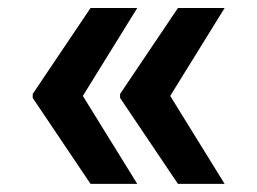

<svg xmlns="http://www.w3.org/2000/svg" viewBox="-20 -534 637 476"><path d="M536.9 -78.1H421.2L277.7 -291.2V-301.1L421.2 -514.2H536.9L402 -296.2ZM320.3 -78.1H204.5L61.1 -291.2V-301.1L204.5 -514.2H320.3L185.4 -296.2Z"/></svg>

Font: Linik Sans SemiBold
Style: Regular
Weight: 600
Designer: Fonts by Rasmus Andersson / Changes by Cristiano Sobral with parts from Marc Monis
Foundry: rsms
Version: Version 3.020; ttfautohint (v1.6)